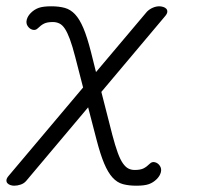

<svg xmlns="http://www.w3.org/2000/svg" viewBox="-28 -580 648 610"><path d="M496 -528 294 -288 329 -151Q338 -117 346 -95Q354 -73 362.5 -61Q371 -49 380 -44.5Q389 -40 400 -40Q418 -40 428 -45Q438 -50 448 -60Q455 -67 464.5 -64.5Q474 -62 480 -53Q486 -44 483 -32.5Q480 -21 470 -11Q459 0 445 5Q431 10 405 10Q381 10 362.5 5Q344 0 329.5 -16Q315 -32 303 -60.5Q291 -89 279 -135L252 -239L55 -5Q48 3 37.5 6.5Q27 10 17 10Q11 10 5 8Q-1 6 -4.5 2Q-8 -2 -7.5 -8Q-7 -14 0 -22L236 -302L211 -399Q202 -434 194 -455.5Q186 -477 178 -489Q170 -501 160.5 -505.5Q151 -510 140 -510Q122 -510 112 -505Q102 -500 92 -490Q85 -483 75.5 -485.5Q66 -488 60 -497Q54 -506 57 -517.5Q60 -529 70 -539Q81 -550 95 -555Q109 -560 135 -560Q159 -560 177.5 -555Q196 -550 210.5 -534.5Q225 -519 237 -490.5Q249 -462 261 -415L277 -351L439 -543Q447 -551 457.5 -555.5Q468 -560 478 -560Q484 -560 490.5 -558Q497 -556 500.5 -552Q504 -548 503.5 -542Q503 -536 496 -528Z"/></svg>

Font: Maple Mono Thin
Style: Italic
Weight: 250
Italic angle: -10°
Monospace: yes
Designer: subframe7536
Version: Version 7.000